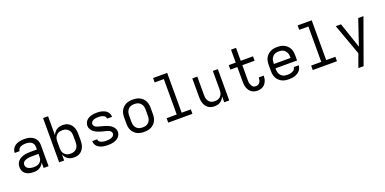

<svg xmlns="http://www.w3.org/2000/svg" viewBox="-7 -1758 6014 2996"><g transform="rotate(-20 3000.0 -260.0)"><path d="M263 8Q241 8 218.5 5Q196 2 175 -5.5Q154 -13 135.5 -26Q117 -39 104 -57Q91 -75 85.5 -97Q80 -119 80 -142Q80 -169 89 -195.5Q98 -222 117 -242Q136 -262 161 -274.5Q186 -287 212.5 -294.5Q239 -302 266.5 -304.5Q294 -307 321 -307H430V-347Q430 -363 426 -379Q422 -395 413 -408Q404 -421 390.5 -430.5Q377 -440 362 -445.5Q347 -451 331 -453Q315 -455 299 -455Q285 -455 270.5 -454Q256 -453 242.5 -449.5Q229 -446 215.5 -440.5Q202 -435 191.5 -425.5Q181 -416 174.5 -403Q168 -390 168 -376V-375H86V-377Q86 -401 95 -424.5Q104 -448 120 -466Q136 -484 157.5 -496.5Q179 -509 202.5 -516Q226 -523 250 -525.5Q274 -528 299 -528Q325 -528 351.5 -524.5Q378 -521 402.5 -511.5Q427 -502 449 -486Q471 -470 485.5 -448Q500 -426 506 -399.5Q512 -373 512 -347V0H430V-91Q420 -67 402.5 -47.5Q385 -28 362.5 -15Q340 -2 314.5 3Q289 8 263 8ZM295 -65Q313 -65 330 -67.5Q347 -70 363 -77Q379 -84 392.5 -95.5Q406 -107 414.5 -122Q423 -137 426.5 -154.5Q430 -172 430 -189V-234H321Q305 -234 288 -233Q271 -232 254.5 -229Q238 -226 222.5 -220.5Q207 -215 193 -206Q179 -197 170.5 -182Q162 -167 162 -150Q162 -135 168 -121.5Q174 -108 184.5 -97.5Q195 -87 208.5 -81Q222 -75 236.5 -71Q251 -67 265.5 -66Q280 -65 295 -65Z M937 8Q910 8 883.5 2Q857 -4 835 -19Q813 -34 796.5 -55.5Q780 -77 771 -101V0H688V-735H771V-419Q780 -443 796.5 -464.5Q813 -486 835 -501Q857 -516 883.5 -522Q910 -528 937 -528Q964 -528 990.5 -521.5Q1017 -515 1039 -500Q1061 -485 1077.5 -463Q1094 -441 1103.5 -416Q1113 -391 1116.5 -364Q1120 -337 1120 -310V-210Q1120 -183 1116.5 -156Q1113 -129 1103.5 -104Q1094 -79 1077.5 -57Q1061 -35 1039 -20Q1017 -5 990.5 1.5Q964 8 937 8ZM904 -66Q923 -66 941.5 -69.5Q960 -73 976 -82.5Q992 -92 1004.5 -106Q1017 -120 1024.5 -137Q1032 -154 1034.5 -172.5Q1037 -191 1037 -210V-310Q1037 -329 1034.5 -347.5Q1032 -366 1024.5 -383Q1017 -400 1004.5 -414Q992 -428 976 -437.5Q960 -447 941.5 -450.5Q923 -454 904 -454Q885 -454 866.5 -450.5Q848 -447 832 -437.5Q816 -428 803.5 -414Q791 -400 783.5 -383Q776 -366 773.5 -347.5Q771 -329 771 -310V-210Q771 -191 773.5 -172.5Q776 -154 783.5 -137Q791 -120 803.5 -106Q816 -92 832 -82.5Q848 -73 866.5 -69.5Q885 -66 904 -66Z M1499 8Q1475 8 1451.5 6Q1428 4 1405 -2Q1382 -8 1360.5 -18.5Q1339 -29 1322 -45.5Q1305 -62 1295.5 -84.5Q1286 -107 1286 -130V-135H1368V-134Q1368 -120 1375.5 -108Q1383 -96 1394 -88.5Q1405 -81 1418 -76.5Q1431 -72 1444.5 -69.5Q1458 -67 1471.5 -66Q1485 -65 1499 -65Q1513 -65 1526.5 -66Q1540 -67 1553.5 -69.5Q1567 -72 1580 -77Q1593 -82 1604.5 -90Q1616 -98 1623 -110.5Q1630 -123 1630 -136Q1630 -152 1620.5 -166Q1611 -180 1597 -188Q1583 -196 1567.5 -201Q1552 -206 1536.5 -209.5Q1521 -213 1505.5 -217Q1490 -221 1474.5 -225.5Q1459 -230 1443.5 -235Q1428 -240 1413 -246Q1398 -252 1384 -259.5Q1370 -267 1357 -276.5Q1344 -286 1332.5 -297.5Q1321 -309 1313 -323Q1305 -337 1300.5 -352.5Q1296 -368 1296 -384Q1296 -407 1304.5 -429.5Q1313 -452 1329 -469.5Q1345 -487 1365.5 -498.5Q1386 -510 1408.5 -516.5Q1431 -523 1454.5 -525.5Q1478 -528 1501 -528Q1524 -528 1547 -526Q1570 -524 1592.5 -517.5Q1615 -511 1635.5 -500.5Q1656 -490 1672 -473Q1688 -456 1697 -434.5Q1706 -413 1706 -390V-385H1624V-387Q1624 -400 1617.5 -411.5Q1611 -423 1600.5 -431Q1590 -439 1577.5 -443.5Q1565 -448 1552.5 -450.5Q1540 -453 1527 -454Q1514 -455 1501 -455Q1488 -455 1475 -454Q1462 -453 1449 -450.5Q1436 -448 1423.5 -443Q1411 -438 1401 -429.5Q1391 -421 1384.5 -409Q1378 -397 1378 -384Q1378 -367 1388.5 -352.5Q1399 -338 1414 -330Q1429 -322 1446 -317.5Q1463 -313 1479 -309L1481 -308Q1506 -302 1531 -295Q1556 -288 1580.5 -279.5Q1605 -271 1628 -258.5Q1651 -246 1670 -228Q1689 -210 1700.5 -186Q1712 -162 1712 -136Q1712 -112 1702.5 -89.5Q1693 -67 1676.5 -49.5Q1660 -32 1638.5 -21Q1617 -10 1594 -3.5Q1571 3 1547 5.5Q1523 8 1499 8Z M2100 8Q2071 8 2041.5 3Q2012 -2 1986 -15Q1960 -28 1938.5 -49Q1917 -70 1903.5 -96Q1890 -122 1885 -151.5Q1880 -181 1880 -210V-310Q1880 -339 1885 -368.5Q1890 -398 1903.5 -424Q1917 -450 1938.5 -471Q1960 -492 1986 -505Q2012 -518 2041.5 -523Q2071 -528 2100 -528Q2129 -528 2158.5 -523Q2188 -518 2214 -505Q2240 -492 2261.5 -471Q2283 -450 2296.5 -424Q2310 -398 2315 -368.5Q2320 -339 2320 -310V-210Q2320 -181 2315 -151.5Q2310 -122 2296.5 -96Q2283 -70 2261.5 -49Q2240 -28 2214 -15Q2188 -2 2158.5 3Q2129 8 2100 8ZM2100 -66Q2119 -66 2137.5 -69.5Q2156 -73 2173 -82Q2190 -91 2202.5 -105Q2215 -119 2223 -136.5Q2231 -154 2234 -172.5Q2237 -191 2237 -210V-310Q2237 -329 2234 -347.5Q2231 -366 2223 -383.5Q2215 -401 2202.5 -415Q2190 -429 2173 -438Q2156 -447 2137.5 -450.5Q2119 -454 2100 -454Q2081 -454 2062.5 -450.5Q2044 -447 2027 -438Q2010 -429 1997.5 -415Q1985 -401 1977 -383.5Q1969 -366 1966 -347.5Q1963 -329 1963 -310V-210Q1963 -191 1966 -172.5Q1969 -154 1977 -136.5Q1985 -119 1997.5 -105Q2010 -91 2027 -82Q2044 -73 2062.5 -69.5Q2081 -66 2100 -66Z M2499 0V-74H2667V-662H2515V-735H2749V-74H2901V0Z M3267 8Q3241 8 3214.5 1.5Q3188 -5 3166 -20.5Q3144 -36 3128.5 -58Q3113 -80 3104 -105Q3095 -130 3091.5 -156.5Q3088 -183 3088 -210V-520H3171V-210Q3171 -192 3173.5 -173.5Q3176 -155 3183 -138Q3190 -121 3202 -106.5Q3214 -92 3229.5 -82.5Q3245 -73 3263.5 -69.5Q3282 -66 3300 -66Q3318 -66 3336.5 -69.5Q3355 -73 3370.5 -82.5Q3386 -92 3398 -106.5Q3410 -121 3417 -138Q3424 -155 3426.5 -173.5Q3429 -192 3429 -210V-520H3512V0H3429V-100Q3420 -76 3404 -55Q3388 -34 3366.5 -19Q3345 -4 3319.5 2Q3294 8 3267 8Z M3980 8Q3954 8 3929 1.5Q3904 -5 3883 -20Q3862 -35 3847.5 -56.5Q3833 -78 3824 -102Q3815 -126 3812 -152Q3809 -178 3809 -203V-446H3693V-520H3809V-735H3892V-520H4096V-447H3892V-203Q3892 -188 3893 -172.5Q3894 -157 3898 -142.5Q3902 -128 3908.5 -114Q3915 -100 3925 -88.5Q3935 -77 3949.5 -71.5Q3964 -66 3980 -66Q4000 -66 4018 -75Q4036 -84 4047 -101Q4058 -118 4062.5 -137.5Q4067 -157 4067 -177V-180H4150V-176Q4150 -152 4145.5 -129Q4141 -106 4131 -84Q4121 -62 4105.5 -44Q4090 -26 4070 -14Q4050 -2 4026.5 3Q4003 8 3980 8Z M4500 8Q4471 8 4441.5 3Q4412 -2 4386 -15Q4360 -28 4338.5 -49Q4317 -70 4303.5 -96Q4290 -122 4285 -151.5Q4280 -181 4280 -210V-310Q4280 -339 4285 -368.5Q4290 -398 4303.5 -424Q4317 -450 4338.5 -471Q4360 -492 4386 -505Q4412 -518 4441.5 -523Q4471 -528 4500 -528Q4529 -528 4558.5 -523Q4588 -518 4614 -505Q4640 -492 4661.5 -471Q4683 -450 4696.5 -424Q4710 -398 4715 -368.5Q4720 -339 4720 -310V-224H4362V-210Q4362 -191 4365 -172Q4368 -153 4376 -136Q4384 -119 4397 -104.5Q4410 -90 4427 -81Q4444 -72 4462.5 -68.5Q4481 -65 4500 -65Q4515 -65 4529.5 -66Q4544 -67 4558 -70.5Q4572 -74 4585.5 -80Q4599 -86 4610 -95Q4621 -104 4628 -117Q4635 -130 4636 -145H4718Q4717 -120 4707.5 -96.5Q4698 -73 4681.5 -55Q4665 -37 4643.5 -24.5Q4622 -12 4598.5 -4.5Q4575 3 4550 5.5Q4525 8 4500 8ZM4362 -296H4638V-310Q4638 -329 4635 -348Q4632 -367 4624 -384Q4616 -401 4603 -415.5Q4590 -430 4573.5 -439Q4557 -448 4538 -451.5Q4519 -455 4500 -455Q4481 -455 4462 -451.5Q4443 -448 4426.5 -439Q4410 -430 4397 -415.5Q4384 -401 4376 -384Q4368 -367 4365 -348Q4362 -329 4362 -310Z M4899 0V-74H5067V-662H4915V-735H5149V-74H5301V0Z M5578 215Q5591 180 5603.5 144.5Q5616 109 5629 74L5657 -3L5470 -520H5557L5700 -97L5843 -520H5930L5665 215Z"/></g></svg>

Font: Iosevka Extended
Style: Regular
Weight: 400
Width: 7
Monospace: yes
Designer: Belleve Invis
Foundry: Belleve Invis
Version: Version 32.5.0; ttfautohint (v1.8.4)